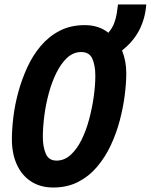

<svg xmlns="http://www.w3.org/2000/svg" viewBox="-20 -821 672 856"><path d="M217 15Q160 15 118.5 -12Q77 -39 55 -87.5Q33 -136 33 -200Q33 -244 39.5 -298.5Q46 -353 61.5 -410Q77 -467 101.5 -520.5Q126 -574 162 -616.5Q198 -659 246.5 -684Q295 -709 358 -709Q389 -709 415.5 -700.5Q442 -692 463 -675Q481 -696 489 -717.5Q497 -739 500.5 -760.5Q504 -782 506 -801H632Q628 -741 602 -689Q576 -637 524 -596Q543 -550 543 -494Q543 -450 536 -395.5Q529 -341 514 -284Q499 -227 474 -173.5Q449 -120 413 -77.5Q377 -35 328.5 -10Q280 15 217 15ZM232 -105Q267 -105 295 -130.5Q323 -156 343.5 -197.5Q364 -239 377.5 -289.5Q391 -340 398 -390.5Q405 -441 405 -484Q405 -528 392 -558.5Q379 -589 342 -589Q307 -589 279.5 -563.5Q252 -538 231.5 -496.5Q211 -455 197.5 -405Q184 -355 177.5 -304Q171 -253 171 -211Q171 -167 184 -136Q197 -105 232 -105Z"/></svg>

Font: Ubuntu Sans Mono
Style: Italic
Weight: 400
Italic angle: -13.5°
Monospace: yes
Designer: Dalton Maag Ltd
Foundry: Dalton Maag Ltd
Version: Version 1.006